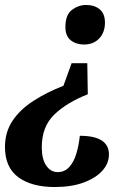

<svg xmlns="http://www.w3.org/2000/svg" viewBox="-23 -560 559 772"><path d="M328 -306 330 -181Q246 -148 195.5 -99.5Q145 -51 145 32Q145 80 163 106Q181 132 209 132Q237 132 255.5 111.5Q274 91 284 57.5Q294 24 298 -14Q415 -14 415 61Q415 97 388.5 126.5Q362 156 313 174Q264 192 197 192Q104 192 50.5 152.5Q-3 113 -3 31Q-3 -29 27.5 -74.5Q58 -120 111.5 -154.5Q165 -189 232 -215L265 -306ZM323 -540Q357 -540 378 -522.5Q399 -505 399 -469Q399 -430 376 -405.5Q353 -381 315 -381Q283 -381 261.5 -398Q240 -415 240 -451Q240 -501 266.5 -520.5Q293 -540 323 -540Z"/></svg>

Font: Noto Serif Tamil SemiCondensed
Style: Bold Italic
Weight: 700
Width: 4
Italic angle: -12°
Designer: Indian Type Foundry, Tom Grace, and the Monotype Design Team
Foundry: Monotype Imaging Inc.
Version: Version 2.003; ttfautohint (v1.8.4.7-5d5b)